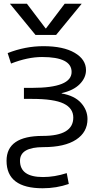

<svg xmlns="http://www.w3.org/2000/svg" viewBox="-20 -777 533 1027"><path d="M208 -50Q372 -50 372 -148Q372 -198 320.5 -223Q269 -248 152 -248H108V-307H152Q363 -307 363 -392Q363 -472 205 -472Q128 -472 39 -437L21 -493Q115 -530 212 -530Q319 -530 379.5 -494.5Q440 -459 440 -402Q440 -361 406.5 -327Q373 -293 310 -279V-277Q379 -265 413.5 -226.5Q448 -188 448 -140Q448 -70 387 -30Q326 10 212 10Q87 10 87 83Q87 170 210 170Q272 170 337 149L348 207Q282 230 208 230Q15 230 15 83Q15 -50 208 -50ZM226 -625 326 -757H417L280 -590H170L33 -757H124L224 -625Z"/></svg>

Font: Mplus 1p
Style: Regular
Weight: 400
Version: Version 1.061